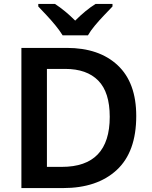

<svg xmlns="http://www.w3.org/2000/svg" viewBox="-20 -958 772 978"><path d="M674 -367Q674 -184 574.5 -92Q475 0 301 0H89V-714H320Q485 -714 579.5 -625.5Q674 -537 674 -367ZM539 -363Q539 -488 480.5 -547.5Q422 -607 312 -607H219V-108H295Q539 -108 539 -363ZM299 -778Q285 -801 263 -828Q241 -855 217 -880.5Q193 -906 175 -925V-938H260Q286 -921 311.5 -900Q337 -879 363 -853Q389 -879 415 -900.5Q441 -922 467 -938H553V-925Q535 -906 510.5 -880.5Q486 -855 463.5 -828Q441 -801 428 -778Z"/></svg>

Font: Noto Sans Thai Looped SemiBold
Style: Regular
Weight: 600
Designer: Sasikarn Vongin, Ben Mitchell
Foundry: The Fontpad Ltd
Version: Version 1.001; ttfautohint (v1.8.4.7-5d5b)